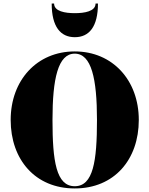

<svg xmlns="http://www.w3.org/2000/svg" viewBox="-20 -1049 840 1079"><path d="M284 -1029H270.5C270.5 -898 320.5 -840 400.5 -840C480.5 -840 530.5 -898 530.5 -1029H517C517 -985 454.5 -975 400.5 -975C346.5 -975 284 -985 284 -1029ZM400 10C622.5 10 760 -152.5 760 -375C760 -597.5 613 -760 400 -760C187 -760 40 -597.5 40 -375C40 -152.5 177.5 10 400 10ZM400 -747.5C494 -747.5 525 -607 525 -375C525 -143 504 -2.5 400 -2.5C296 -2.5 275 -143 275 -375C275 -607 306 -747.5 400 -747.5Z"/></svg>

Font: Bodoni* 16pt Fatface
Style: Regular
Weight: 900
Version: Version 2.3